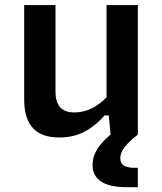

<svg xmlns="http://www.w3.org/2000/svg" viewBox="-20 -548 660 782"><path d="M78.5 -527.5V-143C78.5 -33.5 130 12 222 12C305 12 358.5 -25.5 406.5 -78H423L430.5 0C380.5 42.5 357 79.5 357 123C357 169 384 214.5 495.5 214.5H541.5V135.5H527C484 135.5 470 120 470 96.5C470 70.5 488 41 541.5 0V-527.5H414V-151.5C377.5 -114.5 334.5 -90 283.5 -90C239.5 -90 206 -108.5 206 -176V-527.5Z"/></svg>

Font: Monaspace Neon SemiBold
Style: Regular
Weight: 600
Designer: Riley Cran & the Lettermatic Team
Foundry: Lettermatic
Version: Version 1.200 (Monaspace Neon)